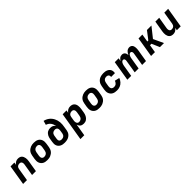

<svg xmlns="http://www.w3.org/2000/svg" viewBox="456 -2604 4688 4688"><g transform="rotate(-45 2800.0 -260.0)"><path d="M23 0 109 -520H242L231 -452Q243 -470 258 -484.5Q273 -499 292 -509.5Q311 -520 331 -524Q351 -528 370 -528Q399 -528 425.5 -520Q452 -512 471 -493.5Q490 -475 500.5 -450.5Q511 -426 515.5 -398.5Q520 -371 518.5 -342.5Q517 -314 512 -286L465 0H332L382 -304Q384 -317 385 -330.5Q386 -344 384 -356.5Q382 -369 377 -381Q372 -393 363 -401.5Q354 -410 341.5 -414Q329 -418 316 -418Q298 -418 279.5 -413Q261 -408 246 -396Q231 -384 222 -366.5Q213 -349 211 -331L156 0Z M857 8Q824 8 792.5 2.5Q761 -3 734.5 -17.5Q708 -32 688.5 -55.5Q669 -79 659 -108Q649 -137 648.5 -169.5Q648 -202 653 -234L670 -334Q674 -361 684.5 -388.5Q695 -416 712.5 -439.5Q730 -463 754.5 -480.5Q779 -498 806 -509Q833 -520 861 -524Q889 -528 916 -528Q949 -528 980.5 -522.5Q1012 -517 1039 -502.5Q1066 -488 1085.5 -464.5Q1105 -441 1114.5 -412Q1124 -383 1124.5 -350.5Q1125 -318 1120 -286L1104 -186Q1099 -159 1089 -131.5Q1079 -104 1061 -80.5Q1043 -57 1018.5 -39.5Q994 -22 967.5 -11Q941 0 912.5 4Q884 8 857 8ZM857 -102Q878 -102 898.5 -108.5Q919 -115 935.5 -129.5Q952 -144 961 -164Q970 -184 973 -204L990 -304Q994 -325 992.5 -345.5Q991 -366 982 -383Q973 -400 955 -409Q937 -418 917 -418Q896 -418 875.5 -411.5Q855 -405 838.5 -390.5Q822 -376 812.5 -356Q803 -336 800 -316L783 -216Q780 -195 781 -174.5Q782 -154 791.5 -137Q801 -120 819 -111Q837 -102 857 -102Z M1457 8Q1425 8 1394.5 3Q1364 -2 1337.5 -15.5Q1311 -29 1290.5 -50.5Q1270 -72 1259 -100Q1248 -128 1247 -159.5Q1246 -191 1252 -223L1267 -318Q1271 -341 1278 -363.5Q1285 -386 1297 -407.5Q1309 -429 1326.5 -447.5Q1344 -466 1365.5 -478Q1387 -490 1410 -495Q1433 -500 1456 -500Q1478 -500 1499 -496.5Q1520 -493 1538 -483.5Q1556 -474 1570 -459.5Q1584 -445 1594 -428Q1588 -462 1576.5 -494Q1565 -526 1545 -553Q1525 -580 1497 -599Q1469 -618 1436 -628L1465 -735Q1502 -727 1535.5 -711.5Q1569 -696 1597.5 -674Q1626 -652 1648.5 -624Q1671 -596 1687.5 -564Q1704 -532 1714 -496.5Q1724 -461 1727.5 -423.5Q1731 -386 1727.5 -347Q1724 -308 1717 -269L1702 -175Q1697 -148 1687 -122Q1677 -96 1658.5 -73.5Q1640 -51 1616 -34.5Q1592 -18 1565.5 -8.5Q1539 1 1511.5 4.5Q1484 8 1457 8ZM1458 -102Q1477 -102 1496.5 -107Q1516 -112 1532.5 -124.5Q1549 -137 1559 -155.5Q1569 -174 1572 -193L1585 -273Q1588 -294 1587 -315Q1586 -336 1577.5 -353.5Q1569 -371 1550.5 -380.5Q1532 -390 1511 -390Q1492 -390 1472.5 -385Q1453 -380 1436 -367.5Q1419 -355 1410 -337Q1401 -319 1397 -300L1382 -205Q1378 -185 1380 -165.5Q1382 -146 1392 -131Q1402 -116 1420 -109Q1438 -102 1458 -102Z M1787 215 1909 -520H2042L2030 -451Q2043 -469 2059 -484Q2075 -499 2094 -509.5Q2113 -520 2133.5 -524Q2154 -528 2174 -528Q2203 -528 2230 -520Q2257 -512 2277 -494Q2297 -476 2308 -451.5Q2319 -427 2323 -399.5Q2327 -372 2326 -343.5Q2325 -315 2320 -286L2304 -186Q2300 -162 2293 -139Q2286 -116 2274.5 -93.5Q2263 -71 2246.5 -51.5Q2230 -32 2209 -18Q2188 -4 2163.5 2Q2139 8 2116 8Q2090 8 2065.5 2Q2041 -4 2022 -18.5Q2003 -33 1991 -54Q1979 -75 1972 -98L1920 215ZM2062 -102Q2082 -102 2102 -109Q2122 -116 2137.5 -130.5Q2153 -145 2161.5 -164.5Q2170 -184 2173 -204L2190 -304Q2193 -324 2192.5 -344.5Q2192 -365 2183.5 -382Q2175 -399 2157.5 -408.5Q2140 -418 2120 -418Q2102 -418 2083 -413Q2064 -408 2048 -396Q2032 -384 2022.5 -366.5Q2013 -349 2011 -331L1994 -231Q1991 -216 1990.5 -201.5Q1990 -187 1991.5 -173Q1993 -159 1998 -145.5Q2003 -132 2011.5 -122Q2020 -112 2033.5 -107Q2047 -102 2062 -102Z M2657 8Q2624 8 2592.5 2.5Q2561 -3 2534.5 -17.5Q2508 -32 2488.5 -55.5Q2469 -79 2459 -108Q2449 -137 2448.5 -169.5Q2448 -202 2453 -234L2470 -334Q2474 -361 2484.5 -388.5Q2495 -416 2512.5 -439.5Q2530 -463 2554.5 -480.5Q2579 -498 2606 -509Q2633 -520 2661 -524Q2689 -528 2716 -528Q2749 -528 2780.5 -522.5Q2812 -517 2839 -502.5Q2866 -488 2885.5 -464.5Q2905 -441 2914.5 -412Q2924 -383 2924.5 -350.5Q2925 -318 2920 -286L2904 -186Q2899 -159 2889 -131.5Q2879 -104 2861 -80.5Q2843 -57 2818.5 -39.5Q2794 -22 2767.5 -11Q2741 0 2712.5 4Q2684 8 2657 8ZM2657 -102Q2678 -102 2698.5 -108.5Q2719 -115 2735.5 -129.5Q2752 -144 2761 -164Q2770 -184 2773 -204L2790 -304Q2794 -325 2792.5 -345.5Q2791 -366 2782 -383Q2773 -400 2755 -409Q2737 -418 2717 -418Q2696 -418 2675.5 -411.5Q2655 -405 2638.5 -390.5Q2622 -376 2612.5 -356Q2603 -336 2600 -316L2583 -216Q2580 -195 2581 -174.5Q2582 -154 2591.5 -137Q2601 -120 2619 -111Q2637 -102 2657 -102Z M3262 8Q3229 8 3197 2.5Q3165 -3 3138 -17Q3111 -31 3091 -54.5Q3071 -78 3060 -107Q3049 -136 3048.5 -168.5Q3048 -201 3053 -234L3070 -334Q3075 -362 3085 -389Q3095 -416 3113 -439.5Q3131 -463 3155 -481Q3179 -499 3206.5 -509.5Q3234 -520 3262 -524Q3290 -528 3317 -528Q3346 -528 3374 -524.5Q3402 -521 3427 -511Q3452 -501 3473 -484.5Q3494 -468 3507 -445Q3520 -422 3523.5 -394Q3527 -366 3523 -338L3521 -328H3389L3390 -332Q3393 -350 3388.5 -367.5Q3384 -385 3372 -396.5Q3360 -408 3343 -413Q3326 -418 3308 -418Q3289 -418 3269.5 -411Q3250 -404 3235 -389Q3220 -374 3211.5 -354.5Q3203 -335 3200 -316L3183 -216Q3180 -194 3182.5 -172Q3185 -150 3197 -133.5Q3209 -117 3229 -109.5Q3249 -102 3272 -102Q3291 -102 3311 -108.5Q3331 -115 3346.5 -129Q3362 -143 3373 -161Q3384 -179 3390 -198L3513 -169Q3505 -144 3490.5 -119.5Q3476 -95 3457.5 -74Q3439 -53 3415.5 -36.5Q3392 -20 3366.5 -10Q3341 0 3314.5 4Q3288 8 3262 8Z M3622 0 3708 -520H3841L3828 -440Q3839 -458 3852 -474.5Q3865 -491 3882 -503.5Q3899 -516 3919 -522Q3939 -528 3959 -528Q3983 -528 4004 -519Q4025 -510 4038.5 -492.5Q4052 -475 4059 -453Q4066 -431 4068 -408Q4077 -431 4090.5 -453Q4104 -475 4123 -492.5Q4142 -510 4166 -519Q4190 -528 4214 -528Q4238 -528 4259 -519Q4280 -510 4294 -493Q4308 -476 4314.5 -454Q4321 -432 4323 -408.5Q4325 -385 4323.5 -361.5Q4322 -338 4318 -314L4266 0H4133L4188 -336Q4191 -350 4190.5 -364.5Q4190 -379 4184.5 -391Q4179 -403 4167.5 -410.5Q4156 -418 4142 -418Q4129 -418 4117 -411Q4105 -404 4096 -392.5Q4087 -381 4081 -368.5Q4075 -356 4071 -343.5Q4067 -331 4064 -318Q4061 -305 4059 -292L4011 0H3877L3932 -336Q3935 -350 3934.5 -364.5Q3934 -379 3929 -391Q3924 -403 3912.5 -410.5Q3901 -418 3887 -418Q3874 -418 3861.5 -411Q3849 -404 3840.5 -392.5Q3832 -381 3826 -368.5Q3820 -356 3816 -343.5Q3812 -331 3808.5 -318Q3805 -305 3803 -292L3755 0Z M4442 0 4528 -520H4661L4627 -315H4662L4819 -520H4974L4767 -260L4888 0H4748L4659 -205H4609L4575 0Z M5203 8Q5174 8 5147.5 0Q5121 -8 5102 -26.5Q5083 -45 5072.5 -69.5Q5062 -94 5057.5 -121.5Q5053 -149 5055 -177.5Q5057 -206 5061 -234L5109 -520H5242L5191 -216Q5189 -203 5188.5 -189.5Q5188 -176 5190 -163.5Q5192 -151 5197 -139Q5202 -127 5211 -118.5Q5220 -110 5232.5 -106Q5245 -102 5258 -102Q5276 -102 5294 -107Q5312 -112 5327 -124Q5342 -136 5351 -153.5Q5360 -171 5363 -189L5418 -520H5551L5465 0H5332L5343 -68Q5331 -50 5315.5 -35.5Q5300 -21 5281.5 -10.5Q5263 0 5242.5 4Q5222 8 5203 8Z"/></g></svg>

Font: Iosevka Aile Extrabold
Style: Italic
Weight: 800
Italic angle: -9°
Designer: Belleve Invis
Foundry: Belleve Invis
Version: Version 31.1.0; ttfautohint (v1.8.4)